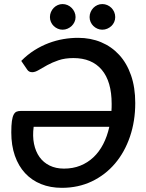

<svg xmlns="http://www.w3.org/2000/svg" viewBox="-20 -916 718 944"><path d="M145.5 -292.5Q139.5 -246.5 147.2 -208.8Q155 -171 174.2 -144Q193.5 -117 224 -102Q254.5 -87 294.5 -87Q338.5 -87 374.8 -101.5Q411 -116 439.2 -142.5Q467.5 -169 487.2 -207Q507 -245 517.5 -292.5ZM84.5 -616.5Q115 -647.5 149.2 -669Q183.5 -690.5 219.2 -704Q255 -717.5 291.8 -723.8Q328.5 -730 364 -730Q425.5 -730 477 -708.5Q528.5 -687 566 -646.2Q603.5 -605.5 624.2 -545.8Q645 -486 645 -409.5Q645 -320.5 619 -244.2Q593 -168 545.5 -112Q498 -56 431.5 -24.2Q365 7.5 284 7.5Q227.5 7.5 181.8 -11Q136 -29.5 103.5 -64.5Q71 -99.5 53.2 -150.2Q35.5 -201 35.5 -265Q35.5 -300 38.5 -321Q41.5 -342 47.5 -353Q53.5 -364 62 -367.2Q70.5 -370.5 81.5 -370.5H528Q528.5 -379 528.8 -387.8Q529 -396.5 529 -405Q529 -515.5 480.2 -573Q431.5 -630.5 341 -630.5Q299.5 -630.5 268 -619.8Q236.5 -609 212.5 -595.8Q188.5 -582.5 170.5 -571.8Q152.5 -561 138.5 -561Q121.5 -561 113.5 -574ZM351.5 -832Q351.5 -819 346.2 -807.8Q341 -796.5 332.2 -788.2Q323.5 -780 312 -775Q300.5 -770 287.5 -770Q275 -770 263.8 -775Q252.5 -780 244 -788.2Q235.5 -796.5 230.5 -807.8Q225.5 -819 225.5 -832Q225.5 -845 230.5 -856.8Q235.5 -868.5 244 -877.2Q252.5 -886 263.8 -891Q275 -896 287.5 -896Q300.5 -896 312 -891Q323.5 -886 332.2 -877.2Q341 -868.5 346.2 -856.8Q351.5 -845 351.5 -832ZM546.5 -832Q546.5 -819 541.5 -807.8Q536.5 -796.5 527.8 -788.2Q519 -780 507.5 -775Q496 -770 483 -770Q470 -770 458.8 -775Q447.5 -780 439 -788.2Q430.5 -796.5 425.5 -807.8Q420.5 -819 420.5 -832Q420.5 -845 425.5 -856.8Q430.5 -868.5 439 -877.2Q447.5 -886 458.8 -891Q470 -896 483 -896Q496 -896 507.5 -891Q519 -886 527.8 -877.2Q536.5 -868.5 541.5 -856.8Q546.5 -845 546.5 -832Z"/></svg>

Font: Lato SemiBold
Style: Italic
Weight: 600
Italic angle: -7°
Designer: Lukasz Dziedzic with Adam Twardoch and Botio Nikoltchev
Foundry: tyPoland Lukasz Dziedzic
Version: Version 2.015; 2015-08-06; http://www.latofonts.com/